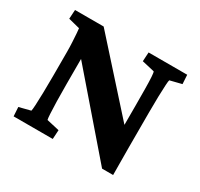

<svg xmlns="http://www.w3.org/2000/svg" viewBox="-126 -732 934 896"><g transform="rotate(30 341.0 -284.0)"><path d="M506.8 -180.7V-331.1Q506.8 -377.9 506.3 -417Q505.9 -456.1 504.4 -480.5Q502.9 -504.9 500 -508.8L432.6 -524.4L435.5 -573.2H643.6L646.5 -524.4L584 -508.8Q582 -504.9 580.6 -480.5Q579.1 -456.1 578.1 -417Q577.1 -377.9 577.1 -331.1V-144.5Q577.1 -98.6 577.6 -64Q578.1 -29.3 578.1 4.9H518.6L126 -449.2L177.7 -450.2V-254.9Q177.7 -202.1 178.7 -161.1Q179.7 -120.1 181.2 -95.2Q182.6 -70.3 184.6 -64.5L252.9 -48.8L250 0H39.1L36.1 -48.8L97.7 -64.5Q99.6 -70.3 101.1 -96.7Q102.5 -123 103.5 -164.6Q104.5 -206.1 104.5 -254.9V-384.8Q104.5 -411.1 103 -438Q101.6 -464.8 100.1 -484.4Q98.6 -503.9 97.7 -508.8L36.1 -524.4L39.1 -573.2H193.4L545.9 -180.7Z"/></g></svg>

Font: Crimson Pro
Style: Bold
Weight: 700
Designer: Jacques Le Bailly
Foundry: Baron von Fonthausen
Version: Version 1.003